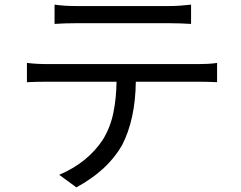

<svg xmlns="http://www.w3.org/2000/svg" viewBox="-20 -760 1040 827"><path d="M710 -660H306Q257 -660 215 -657V-740Q257 -734 305 -734H710Q752 -734 803 -740V-657Q754 -660 710 -660ZM183 -484H837Q853 -484 874.5 -485Q896 -486 915 -489V-406Q898 -407 876.5 -407.5Q855 -408 837 -408H565Q563 -246 506 -135Q444 -26 309 47L235 -7Q359 -60 424 -160Q456 -213 468.5 -275Q481 -337 482 -408H183Q137 -408 96 -406V-489Q137 -484 183 -484Z"/></svg>

Font: Noto Sans CJK KR Regular (TTF)
Style: Regular
Weight: 400
Designer: Ryoko NISHIZUKA 西塚涼子 (kana & ideographs); Paul D. Hunt (Latin, Greek & Cyrillic); Wenlong ZHANG 张文龙 (bopomofo); Sandoll 
Foundry: Adobe Systems Incorporated
Version: Version 1.004;PS 1.004;hotconv 1.0.82;makeotf.lib2.5.63406